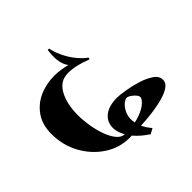

<svg xmlns="http://www.w3.org/2000/svg" viewBox="-182 -440 747 747"><g transform="rotate(45 192.0 -66.5)"><path d="M173.8 161.1Q123.5 161.1 89.6 137.9Q55.7 114.7 38.3 76.4Q21 38.1 21 -6.8Q21 -43 32 -80.3Q43 -117.7 66.4 -151.9L73.2 -148.9Q51.3 -94.7 51.3 -52.7Q51.3 -8.3 92.3 14.2Q133.3 36.6 194.3 36.6Q222.2 36.6 253.7 31.5Q285.2 26.4 313 16.4Q340.8 6.3 358.4 -8.1Q376 -22.5 376 -41Q376 -93.3 364.5 -125Q353 -156.7 339.1 -171.1Q325.2 -185.5 316.9 -185.5Q307.1 -185.5 293.9 -170.4Q280.8 -155.3 280.8 -145.5Q280.8 -136.2 292.5 -123.3Q304.2 -110.4 325 -102.5Q345.7 -94.7 374 -100.3Q402.3 -106 435.5 -133.3L447.3 -111.3Q416 -64.5 382.1 -43.5Q348.1 -22.5 319.1 -24.9Q290 -27.3 272 -51.5Q253.9 -75.7 253.9 -119.6Q253.9 -132.3 258.3 -160.9Q262.7 -189.5 272 -220.5Q281.2 -251.5 295.9 -273.4Q310.5 -295.4 331.1 -295.4Q350.6 -295.4 363.5 -273.7Q376.5 -252 384.3 -215.3Q392.1 -178.7 395.5 -134Q398.9 -89.4 399.4 -43.5Q399.4 11.7 368.7 58.3Q337.9 105 286.6 133.1Q235.4 161.1 173.8 161.1ZM-67.9 -60.1V-67.4Q-34.2 -73.7 3.4 -95.9Q41 -118.2 66.4 -151.9L70.3 -146Q53.2 -86.4 20.8 -69.1Q-11.7 -51.8 -67.9 -60.1Z"/></g></svg>

Font: Lateef
Style: Bold
Weight: 700
Designer: SIL International
Foundry: SIL International
Version: Version 4.200